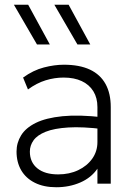

<svg xmlns="http://www.w3.org/2000/svg" viewBox="-20 -772 564 807"><path d="M216.5 15Q164 15 126.5 -3.8Q89 -22.5 69.2 -56.2Q49.5 -90 49.5 -135Q49.5 -172 68.8 -203.2Q88 -234.5 130.5 -255.5Q173 -276.5 242.5 -283.5Q312 -290.5 412.5 -279L415.5 -229Q327 -240 267.2 -236.2Q207.5 -232.5 172 -218.2Q136.5 -204 121 -182.2Q105.5 -160.5 105.5 -135Q105.5 -90 137 -64.5Q168.5 -39 224.5 -39Q271.5 -39 308.8 -56.8Q346 -74.5 367.8 -105.2Q389.5 -136 389.5 -175V-322Q389.5 -360.5 372.5 -388.2Q355.5 -416 323.8 -431Q292 -446 247.5 -446Q209.5 -446 172 -434.5Q134.5 -423 97.5 -396L77 -446Q120 -477 164.5 -488.5Q209 -500 248.5 -500Q314 -500 357.8 -479.5Q401.5 -459 423.5 -419.2Q445.5 -379.5 445.5 -322V0H389.5V-63Q363.5 -25 317.5 -5Q271.5 15 216.5 15ZM305.5 -585 208.5 -752H268.5L359.5 -585ZM135.5 -585 38.5 -752H98.5L189.5 -585Z"/></svg>

Font: Geologica Cursive Thin
Style: Regular
Weight: 250
Designer: Sindre Bremnes, Frode Helland
Foundry: Monokrom Skriftforlag AS
Version: Version 1.010;gftools[0.9.28]